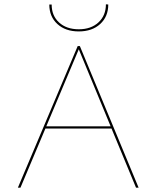

<svg xmlns="http://www.w3.org/2000/svg" viewBox="-20 -872 727 892"><path d="M209 -851H220Q220 -799 254.5 -767.5Q289 -736 346 -736Q403 -736 437.5 -768Q472 -800 472 -852L483 -851Q483 -795 445.5 -760.5Q408 -726 346 -726Q284 -726 246.5 -760.5Q209 -795 209 -851ZM498 -275H191L75 0H63L341 -658H351L624 0H612ZM494 -285 346 -643 195 -285Z"/></svg>

Font: Ysabeau Infant Hairline
Style: Regular
Weight: 100
Designer: Christian Thalmann (Catharsis Fonts)
Version: Version 0.003